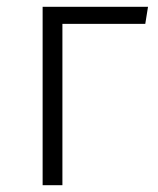

<svg xmlns="http://www.w3.org/2000/svg" viewBox="-20 -543 462 563"><path d="M105 0V-523H414L406 -473H163V0Z"/></svg>

Font: Fira Sans Light
Style: Regular
Weight: 300
Designer: bBox Type GmbH & Carrois Corporate GbR & Edenspiekermann AG
Foundry: bBox Type GmbH & Carrois Corporate GbR & Edenspiekermann AG
Version: Version 4.301